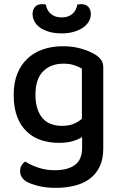

<svg xmlns="http://www.w3.org/2000/svg" viewBox="-20 -705 585 926"><path d="M376 -44Q357 -32 329.5 -24Q302 -16 264 -16Q220 -16 180.5 -28.5Q141 -41 111 -68.5Q81 -96 63.5 -140Q46 -184 46 -248Q46 -306 63.5 -349.5Q81 -393 112.5 -422.5Q144 -452 187.5 -467Q231 -482 284 -482Q333 -482 374.5 -469.5Q416 -457 442 -440Q459 -429 468.5 -415Q478 -401 478 -381V13Q478 63 460.5 99Q443 135 412.5 157.5Q382 180 340 190.5Q298 201 250 201Q199 201 162 191Q125 181 108 171Q77 152 77 121Q77 104 84 92.5Q91 81 102 74Q125 90 163 103Q201 116 244 116Q307 116 341.5 90.5Q376 65 376 8ZM279 -98Q313 -98 336 -108Q359 -118 375 -132V-374Q360 -383 338 -390.5Q316 -398 286 -398Q225 -398 188 -361Q151 -324 151 -249Q151 -208 161 -179Q171 -150 188 -132Q205 -114 228.5 -106Q252 -98 279 -98ZM277 -621Q309 -621 328.5 -637.5Q348 -654 353 -683Q358 -684 362 -684.5Q366 -685 371 -685Q394 -685 406 -672Q418 -659 418 -637Q418 -619 409 -602.5Q400 -586 382 -573Q364 -560 337.5 -552Q311 -544 277 -544Q242 -544 215.5 -552Q189 -560 171.5 -573Q154 -586 145.5 -603Q137 -620 137 -637Q137 -659 149 -672Q161 -685 184 -685Q189 -685 193 -684.5Q197 -684 201 -683Q206 -654 226 -637.5Q246 -621 277 -621Z"/></svg>

Font: Baloo Thambi 2 Medium
Style: Regular
Weight: 500
Designer: Aadarsh Rajan and Ek Type
Foundry: Ek Type
Version: Version 1.640;hotconv 1.0.111;makeotfexe 2.5.65597; ttfautoh